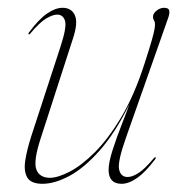

<svg xmlns="http://www.w3.org/2000/svg" viewBox="-20 -452 456 480"><path d="M369 -58.5Q370.5 -57 368 -54Q344 -22 323 -7.2Q302 7.5 284 7.5Q251.5 7.5 251.5 -27.5Q251.5 -46 261.8 -77.8Q272 -109.5 284.5 -141.2Q297 -173 303.5 -191.5Q268 -119.5 229.2 -75.8Q190.5 -32 153.5 -12.2Q116.5 7.5 86.5 7.5Q57.5 7.5 48.2 -8.2Q39 -24 43.2 -51.2Q47.5 -78.5 58.5 -112.5L131 -334.5Q147.5 -385 142.5 -400.2Q137.5 -415.5 123 -415.5Q112 -415.5 95.8 -406Q79.5 -396.5 56 -368.5Q53.5 -365 51.5 -366.5Q50 -368 52.5 -371Q76.5 -403.5 97.5 -418Q118.5 -432.5 136.5 -432.5Q158.5 -432.5 167 -414.2Q175.5 -396 163 -357.5L81.5 -105.5Q63 -48.5 71 -28Q79 -7.5 105 -7.5Q124 -7.5 153.5 -22.5Q183 -37.5 216.8 -71Q250.5 -104.5 283.2 -159.2Q316 -214 341.5 -293.5Q353.5 -330.5 359 -349.8Q364.5 -369 366 -377.5Q367.5 -386 367.5 -391.5Q367.5 -397.5 365 -401Q362.5 -404.5 362.5 -410.5Q362.5 -418 371.2 -425.2Q380 -432.5 390.5 -432.5Q402 -432.5 403.2 -425Q404.5 -417.5 399.5 -404.5L294.5 -106.5Q273.5 -47 277.8 -28.2Q282 -9.5 299 -9.5Q310.5 -9.5 326 -19.2Q341.5 -29 364.5 -56.5Q367.5 -60 369 -58.5Z"/></svg>

Font: Fraunces 144pt Thin
Style: Italic
Weight: 100
Italic angle: -16°
Version: Version 1.000;[b76b70a41]